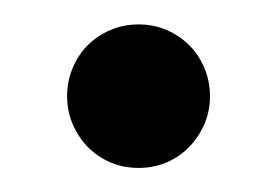

<svg xmlns="http://www.w3.org/2000/svg" viewBox="-20 -419 228 158"><path d="M152.8 -339.8Q152.8 -327.6 148.2 -316.9Q143.6 -306.2 135.7 -298.1Q127.9 -290 117.2 -285.4Q106.4 -280.8 94.2 -280.8Q81.5 -280.8 70.8 -285.4Q60.1 -290 52.2 -298.1Q44.4 -306.2 39.8 -316.9Q35.2 -327.6 35.2 -339.8Q35.2 -352.1 39.8 -363Q44.4 -374 52.2 -381.8Q60.1 -389.6 70.8 -394.3Q81.5 -398.9 94.2 -398.9Q106.4 -398.9 117.2 -394.3Q127.9 -389.6 135.7 -381.8Q143.6 -374 148.2 -363Q152.8 -352.1 152.8 -339.8Z"/></svg>

Font: Charis SIL APac
Style: Regular
Weight: 400
Foundry: SIL International
Version: Version 5.000